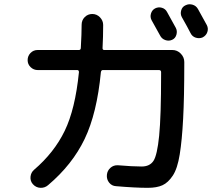

<svg xmlns="http://www.w3.org/2000/svg" viewBox="-20 -856 1040 906"><path d="M711.9 -816.4Q727.5 -824.2 744.1 -819.3Q760.7 -814.5 768.6 -798.8Q803.7 -735.4 809.6 -724.6Q817.4 -710 812.5 -692.4Q807.6 -674.8 792 -668Q776.4 -661.1 759.8 -667Q743.2 -672.9 735.4 -688.5Q701.2 -750 695.3 -760.7Q687.5 -775.4 692.4 -792Q697.3 -808.6 711.9 -816.4ZM855.5 -831.1Q871.1 -838.9 888.2 -834Q905.3 -829.1 914.1 -813.5Q951.2 -746.1 956.1 -737.3Q963.9 -721.7 958.5 -705.1Q953.1 -688.5 936.5 -679.7Q920.9 -672.9 903.8 -678.2Q886.7 -683.6 878.9 -700.2Q866.2 -725.6 837.9 -775.4Q830.1 -790 835 -807.1Q839.8 -824.2 855.5 -831.1ZM158.2 -525.4Q138.7 -525.4 124.5 -539.1Q110.4 -552.7 110.4 -572.3Q110.4 -591.8 124 -606Q137.7 -620.1 158.2 -620.1H352.5Q360.4 -620.1 361.3 -628.9Q365.2 -697.3 365.2 -739.3Q365.2 -760.7 379.9 -775.4Q394.5 -790 415.5 -790Q436.5 -790 451.7 -774.4Q466.8 -758.8 466.8 -738.3Q466.8 -682.6 463.9 -628.9Q463.9 -620.1 471.7 -620.1H793Q816.4 -620.1 833 -603Q849.6 -585.9 849.6 -563.5V-554.7Q849.6 -397.5 844.2 -295.9Q838.9 -194.3 828.1 -127.4Q817.4 -60.5 795.4 -27.3Q773.4 5.9 746.6 18.1Q719.7 30.3 677.7 30.3Q617.2 30.3 527.3 22.5Q507.8 21.5 495.1 5.9Q482.4 -9.8 484.4 -31.2Q486.3 -50.8 501 -64Q515.6 -77.1 536.1 -76.2Q605.5 -70.3 648.4 -70.3Q686.5 -70.3 704.1 -96.7Q721.7 -123 731 -215.3Q740.2 -307.6 740.2 -504.9V-515.6Q740.2 -524.4 731.4 -525.4H464.8Q458 -525.4 456.1 -515.6Q437.5 -321.3 379.4 -200.2Q321.3 -79.1 207 17.6Q191.4 31.2 170.4 30.3Q149.4 29.3 134.8 12.7Q122.1 -2 124 -22Q126 -42 140.6 -54.7Q235.4 -135.7 285.2 -238.3Q335 -340.8 352.5 -515.6Q352.5 -524.4 345.7 -525.4Z"/></svg>

Font: Rounded Mgen+ 1mn medium
Style: Regular
Weight: 500
Designer: [Source Han Sans]
Ryoko NISHIZUKA  (kana & ideographs); Paul D. Hunt (Latin, Greek & Cyrillic); Wenlong ZHANG  (bopomofo
Version: Version 1.059.20150602